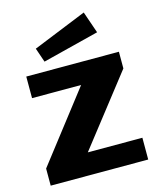

<svg xmlns="http://www.w3.org/2000/svg" viewBox="-113 -832 747 911"><g transform="rotate(-15 260.5 -376.5)"><path d="M22 -84 285 -424H44V-530H499V-448L233 -107H501V0H22ZM423 -646 146 -576 122 -646 386 -753Z"/></g></svg>

Font: Morrison
Style: Bold
Weight: 700
Designer: Pablo Impallari, Rodrigo Fuenzalida (Modified by Dan O. Williams)
Version: Version 0.03;June 6, 2019;FontCreator 11.5.0.2425 64-bit; tt